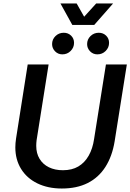

<svg xmlns="http://www.w3.org/2000/svg" viewBox="-20 -1070 748 1102"><path d="M335 12Q255 12 194.5 -17.5Q134 -47 101 -100.5Q68 -154 68 -224Q68 -236 69 -248.5Q70 -261 72 -274L139 -700H259L190 -265Q189 -257 188.5 -249Q188 -241 188 -233Q188 -190 207 -158.5Q226 -127 260.5 -110Q295 -93 341 -93Q393 -93 429.5 -114.5Q466 -136 489 -176.5Q512 -217 520 -272L588 -700H708L638 -259Q624 -173 585 -112Q546 -51 483.5 -19.5Q421 12 335 12ZM539 -758Q514 -758 497 -775.5Q480 -793 480 -817Q480 -844 499.5 -863Q519 -882 547 -882Q572 -882 589 -865.5Q606 -849 606 -824Q606 -797 586.5 -777.5Q567 -758 539 -758ZM338 -758Q313 -758 296 -775.5Q279 -793 279 -817Q279 -844 298.5 -863Q318 -882 346 -882Q371 -882 388 -865.5Q405 -849 405 -824Q405 -797 385.5 -777.5Q366 -758 338 -758ZM395 -927 327 -1050H420L463 -974L532 -1050H629L521 -927Z"/></svg>

Font: MuseoModerno Medium
Style: Italic
Weight: 500
Italic angle: -9°
Designer: Pablo Cosgaya, Héctor Gatti, Marcela Romero, and the Authors of The MuseoModerno Project.
Foundry: Omnibus-Type Team
Version: Version 1.003